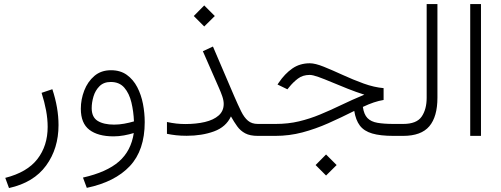

<svg xmlns="http://www.w3.org/2000/svg" viewBox="-20 -678 2501 958"><path d="M24.9 260.3 6.3 209.5Q115.7 181.6 166.7 115.5Q217.8 49.3 217.8 -44.9Q217.8 -84 210 -126.5Q202.1 -168.9 187.5 -214.8L241.2 -232.9Q272 -140.1 272 -53.7Q272 63 210.2 147.9Q148.4 232.9 24.9 260.3Z M702.1 -68.8Q702.1 71.8 627.7 150.9Q553.2 230 413.1 259.3L394 208Q512.7 181.2 573.5 127.9Q634.3 74.7 647.5 -14.2Q625 -7.3 598.6 -2.4Q572.3 2.4 546.9 2.4Q468.8 2.4 426 -30.3Q383.3 -63 383.3 -135.3Q383.3 -182.1 400.4 -226.3Q417.5 -270.5 450.9 -299.1Q484.4 -327.6 533.7 -327.6Q580.6 -327.6 612.8 -304.4Q645 -281.2 664.8 -243.2Q684.6 -205.1 693.4 -159.4Q702.1 -113.8 702.1 -68.8ZM549.3 -56.2Q574.2 -56.2 599.6 -60.8Q625 -65.4 648.4 -72.3Q646.5 -121.6 635.7 -166.7Q625 -211.9 600.3 -240.5Q575.7 -269 532.7 -269Q497.6 -269 476.6 -248Q455.6 -227.1 446.5 -196.8Q437.5 -166.5 437.5 -138.2Q437.5 -93.3 467.5 -74.7Q497.6 -56.2 549.3 -56.2Z M999 -650.9 1051.8 -598.1 999 -545.9 946.8 -598.1ZM1096.2 -159.7Q1096.2 -176.8 1088.9 -198Q1081.5 -219.2 1072.3 -239.7L992.2 -422.4L1042.5 -445.8L1147.9 -199.7Q1167.5 -154.3 1182.9 -123Q1198.2 -91.8 1217.3 -75.7Q1236.3 -59.6 1266.6 -59.6H1291.5V0H1266.6Q1227.5 0 1203.6 -12.7Q1179.7 -25.4 1163.8 -47.4Q1147.9 -69.3 1132.3 -97.2Q1107.9 -44.4 1047.9 -22.5Q987.8 -0.5 911.6 -0.5Q881.8 -0.5 858.2 -3.2Q834.5 -5.9 813 -10.3V-69.3Q837.9 -64 860.1 -61.5Q882.3 -59.1 904.3 -59.1Q959 -59.1 1002.4 -69.3Q1045.9 -79.6 1071 -101.8Q1096.2 -124 1096.2 -159.7Z M1606.9 92.8 1659.7 145.5 1606.9 197.8 1554.7 145.5ZM1894 -238.3V-179.2Q1847.7 -171.9 1790.5 -144.5Q1795.9 -106.9 1813.5 -88.9Q1831.1 -70.8 1863.5 -65.2Q1896 -59.6 1944.8 -59.6H1973.1V0H1943.8Q1877.4 0 1836.9 -12Q1796.4 -23.9 1775.6 -51.3Q1754.9 -78.6 1747.6 -124.5Q1682.6 -91.8 1618.4 -63.2Q1554.2 -34.7 1488.8 -17.3Q1423.3 0 1353.5 0H1272V-59.6H1355Q1418 -59.6 1471.9 -72.5Q1525.9 -85.4 1577.1 -106.7Q1628.4 -127.9 1682.1 -153.8Q1735.8 -179.7 1797.9 -205.6Q1756.3 -218.8 1714.6 -235.4Q1672.9 -252 1635.3 -267.8Q1597.7 -283.7 1569.1 -293.9Q1540.5 -304.2 1525.4 -304.2Q1490.7 -304.2 1466.6 -285.9Q1442.4 -267.6 1422.9 -243.2L1414.1 -232.4L1364.7 -256.3L1370.6 -265.1Q1400.9 -310.1 1438.5 -336.2Q1476.1 -362.3 1525.9 -362.3Q1552.7 -362.3 1595.7 -345Q1638.7 -327.6 1690.2 -304Q1741.7 -280.3 1794.4 -261.2Q1847.2 -242.2 1894 -238.3Z M1953.6 -59.6H1991.7Q2058.6 -59.6 2083.7 -95.9Q2108.9 -132.3 2108.9 -190.4V-657.7H2162.6V-190.9Q2162.6 -95.7 2122.1 -47.9Q2081.5 0 1991.2 0H1953.6Z M2379.9 -657.7V0H2326.2V-657.7Z"/></svg>

Font: Vazirmatn UI ExtraLight
Style: Regular
Weight: 200
Designer: Saber Rastikerdar
Foundry: Saber Rastikerdar
Version: Version 33.003